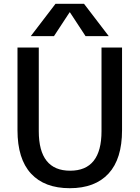

<svg xmlns="http://www.w3.org/2000/svg" viewBox="-20 -980 734 1010"><path d="M346 -915 264 -790H142L272 -960H422L552 -790H430L348 -915ZM184 -730V-290Q184 -82 349 -82Q514 -82 514 -290V-730H622V-295Q622 -144 551 -67Q480 10 347 10Q214 10 143 -67Q72 -144 72 -295V-730Z"/></svg>

Font: Mplus 1p Medium
Style: Regular
Weight: 500
Version: Version 1.061